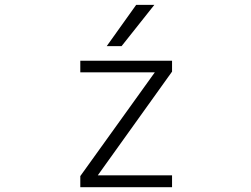

<svg xmlns="http://www.w3.org/2000/svg" viewBox="-20 -774 1040 795"><path d="M619.1 -753.9 483.4 -583H421.9L543.9 -753.9ZM312.5 -522.5H692.4V-477.5L384.8 -47.9H692.4V1H312.5V-44.9L621.1 -474.6H312.5Z"/></svg>

Font: GenEi Gothic M Light
Style: Regular
Weight: 300
Designer: o_tamon (Modified); [Source Han Sans]
Ryoko NISHIZUKA  (kana & ideographs); Paul D. Hunt (Latin, Greek & Cyrillic); Wenl
Version: Version 1.1a;Original Version 1.004